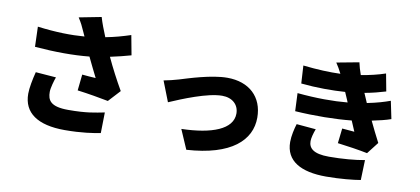

<svg xmlns="http://www.w3.org/2000/svg" viewBox="-78 -1105 3155 1444"><g transform="rotate(10 1500.0 -383.0)"><path d="M180 -332C165 -274 152 -207 152 -163C152 -17 262 59 469 59C598 59 689 44 741 34L744 -124C671 -110 611 -95 469 -95C333 -95 309 -141 309 -205C309 -234 325 -290 336 -320ZM839 -732C778 -712 718 -695 649 -682C628 -734 609 -781 596 -827L426 -794C451 -755 461 -734 479 -693L494 -660C393 -652 277 -654 136 -672L141 -519C300 -506 438 -506 557 -518C583 -462 610 -410 631 -367C603 -368 558 -372 527 -375L514 -252C593 -242 691 -225 751 -213L834 -303C790 -379 746 -463 709 -543C767 -555 821 -569 867 -582Z M1137 -438 1198 -282C1295 -324 1481 -401 1592 -401C1670 -401 1720 -355 1720 -287C1720 -167 1564 -108 1332 -102L1396 46C1737 25 1880 -112 1880 -284C1880 -443 1773 -541 1607 -541C1485 -541 1315 -485 1249 -465C1220 -456 1166 -443 1137 -438Z M2180 -288C2168 -250 2155 -194 2155 -148C2155 -2 2274 62 2465 62C2573 62 2677 51 2728 42L2733 -111C2664 -98 2563 -89 2461 -89C2340 -89 2305 -128 2305 -181C2305 -205 2316 -245 2328 -275ZM2847 -584C2803 -568 2748 -551 2672 -536L2660 -564C2654 -578 2647 -593 2641 -608C2702 -619 2751 -632 2801 -647L2776 -780C2717 -760 2656 -746 2591 -735C2579 -768 2570 -800 2564 -828L2393 -796C2410 -770 2423 -749 2438 -718C2355 -715 2262 -719 2153 -731L2161 -595C2279 -583 2401 -583 2497 -590L2523 -530L2529 -515C2421 -505 2292 -505 2146 -519L2152 -382C2300 -372 2460 -374 2583 -387C2593 -363 2604 -336 2617 -307C2592 -309 2557 -312 2523 -315L2510 -201C2578 -193 2681 -177 2739 -165L2809 -255C2780 -310 2754 -364 2731 -412C2785 -423 2836 -435 2875 -449Z"/></g></svg>

Font: Noto Sans CJK JP Black
Style: Regular
Weight: 900
Designer: Ryoko NISHIZUKA (kana & ideographs); Paul D. Hunt (Latin, Greek & Cyrillic); Wenlong ZHANG (bopomofo); Sandoll Communica
Foundry: Adobe Systems Incorporated
Version: Version 1.004;PS 1.004;hotconv 1.0.82;makeotf.lib2.5.63406